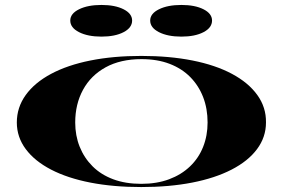

<svg xmlns="http://www.w3.org/2000/svg" viewBox="-20 -741 1143 776"><path d="M551 -515Q665 -515 758 -496.5Q851 -478 917.5 -442.5Q984 -407 1020 -357Q1056 -307 1055 -246Q1055 -187 1019 -138.5Q983 -90 916 -55.5Q849 -21 756.5 -3Q664 15 551 15Q438 15 345.5 -3Q253 -21 186.5 -55.5Q120 -90 84 -138.5Q48 -187 48 -246Q48 -307 84 -357Q120 -407 186.5 -442.5Q253 -478 345.5 -496.5Q438 -515 551 -515ZM552 -502Q467 -502 407 -469Q347 -436 315.5 -378Q284 -320 284 -246Q284 -193 302 -148Q320 -103 354 -69Q388 -35 437.5 -16.5Q487 2 551 2Q614 2 663.5 -16.5Q713 -35 748 -68.5Q783 -102 801 -147.5Q819 -193 819 -246Q819 -302 801 -348.5Q783 -395 749 -429.5Q715 -464 665.5 -483Q616 -502 552 -502ZM713 -721Q768 -721 802.5 -703.5Q837 -686 837 -658Q837 -629 802.5 -611Q768 -593 713 -593Q658 -593 622.5 -611Q587 -629 587 -658Q587 -686 622.5 -703.5Q658 -721 713 -721ZM390 -721Q445 -721 479.5 -703.5Q514 -686 514 -658Q514 -629 479.5 -611Q445 -593 390 -593Q335 -593 299.5 -611Q264 -629 264 -658Q264 -686 299.5 -703.5Q335 -721 390 -721Z"/></svg>

Font: Kalnia Expanded
Style: Regular
Weight: 400
Width: 7
Designer: Frida Medrano
Foundry: Frida Medrano
Version: Version 1.105